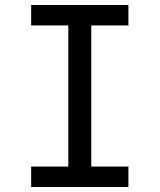

<svg xmlns="http://www.w3.org/2000/svg" viewBox="-20 -750 640 770"><path d="M105 0V-82H254V-648H105V-730H495V-648H346V-82H495V0Z"/></svg>

Font: JetBrainsMono Nerd Font Mono
Style: Regular
Weight: 400
Monospace: yes
Designer: Philipp Nurullin, Konstantin Bulenkov
Foundry: JetBrains
Version: Version 2.304; ttfautohint (v1.8.4.7-5d5b);Nerd Fonts 2.3.0